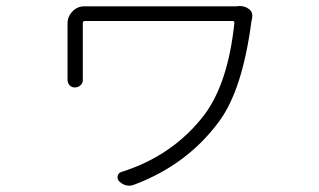

<svg xmlns="http://www.w3.org/2000/svg" viewBox="-20 -545 1040 626"><path d="M751 -524.4Q755.9 -525.4 759.8 -525.4Q778.3 -525.4 790 -516.6Q802.7 -508.8 802.7 -494.1Q802.7 -489.3 801.8 -484.4Q800.8 -479.5 799.8 -475.6Q770.5 -252.9 695.3 -150.4Q591.8 -8.8 418.9 56.6Q409.2 60.5 401.4 60.5Q382.8 60.5 368.2 45.9Q361.3 38.1 363.8 28.3Q366.2 18.6 376 15.6Q543.9 -37.1 646.5 -170.9Q723.6 -274.4 744.1 -469.7Q745.1 -476.6 737.3 -476.6H257.8Q250 -476.6 250 -469.7V-304.7Q250 -300.8 250 -287.1Q251 -275.4 243.2 -267.6Q235.4 -259.8 223.6 -259.8Q213.9 -259.8 206.1 -267.6Q200.2 -275.4 200.2 -286.1V-304.7V-468.8Q200.2 -491.2 216.3 -507.8Q232.4 -524.4 254.9 -524.4H280.3H736.3Q744.1 -524.4 751 -524.4Z"/></svg>

Font: Gen Jyuu Gothic Light
Style: Regular
Weight: 200
Designer: [Source Han Sans]
Ryoko NISHIZUKA  (kana & ideographs); Paul D. Hunt (Latin, Greek & Cyrillic); Wenlong ZHANG  (bopomofo
Version: Version 1.002.20150607